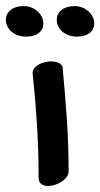

<svg xmlns="http://www.w3.org/2000/svg" viewBox="-64 -573 335 641"><path d="M44.9 -329.1Q44.9 -337.9 50.3 -345Q55.7 -352.1 64.5 -357.2Q73.2 -362.3 84.7 -365.2Q96.2 -368.2 107.9 -368.2Q112.3 -368.2 118.2 -367.2Q124 -366.2 129.9 -363.8Q135.7 -361.3 139.9 -357.4Q144 -353.5 145 -348.1Q153.3 -261.2 159.2 -175Q165 -88.9 165 -1Q165 9.3 158.4 18.1Q151.9 26.9 141.8 33.4Q131.8 40 119.9 43.9Q107.9 47.9 97.2 47.9Q83.5 47.9 74.2 41.5Q64.9 35.2 64.9 20Q64.9 -68.4 59.6 -154.8Q54.2 -241.2 44.9 -329.1ZM23.4 -450.7Q9.3 -450.7 -3.2 -454.8Q-15.6 -459 -24.7 -466.6Q-33.7 -474.1 -39.1 -484.4Q-44.4 -494.6 -44.4 -506.8Q-44.4 -527.3 -28.1 -540Q-11.7 -552.7 15.6 -552.7Q28.3 -552.7 40 -548.1Q51.8 -543.5 60.8 -535.6Q69.8 -527.8 75.2 -517.3Q80.6 -506.8 80.6 -495.6Q80.6 -474.6 65.2 -462.6Q49.8 -450.7 23.4 -450.7ZM193.4 -450.7Q179.2 -450.7 166.7 -454.8Q154.3 -459 145.3 -466.6Q136.2 -474.1 130.9 -484.4Q125.5 -494.6 125.5 -506.8Q125.5 -527.3 141.8 -540Q158.2 -552.7 185.5 -552.7Q198.2 -552.7 210 -548.1Q221.7 -543.5 230.7 -535.6Q239.7 -527.8 245.1 -517.3Q250.5 -506.8 250.5 -495.6Q250.5 -474.6 235.1 -462.6Q219.7 -450.7 193.4 -450.7Z"/></svg>

Font: Gochi Hand
Style: Regular
Weight: 400
Designer: Juan Pablo del Peral
Foundry: Juan Pablo del Peral
Version: Version 1.001